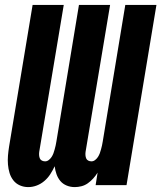

<svg xmlns="http://www.w3.org/2000/svg" viewBox="-20 -755 658 783"><path d="M95 8Q77 8 61 1Q45 -6 34.5 -19.5Q24 -33 19 -49.5Q14 -66 12.5 -84Q11 -102 12.5 -120Q14 -138 17 -157L113 -735H240L140 -136Q139 -129 139.5 -122Q140 -115 142.5 -109Q145 -103 151 -100Q157 -97 164 -97Q172 -97 179 -102.5Q186 -108 190.5 -115Q195 -122 198 -130Q201 -138 203 -146Q205 -154 207 -162Q209 -170 210 -178L302 -735H429L329 -136Q328 -129 328.5 -122Q329 -115 331.5 -109Q334 -103 340 -100Q346 -97 353 -97Q361 -97 368 -102.5Q375 -108 379.5 -115Q384 -122 387 -130Q390 -138 392 -146Q394 -154 396 -162Q398 -170 399 -178L491 -735H618L496 0H370L378 -51Q370 -38 360 -27Q350 -16 338 -7.5Q326 1 312 4.5Q298 8 285 8Q267 8 251.5 1.5Q236 -5 226 -17Q216 -29 210.5 -44.5Q205 -60 203 -77Q195 -60 185 -44.5Q175 -29 161 -17Q147 -5 130 1.5Q113 8 95 8Z"/></svg>

Font: Iosevka Curly XBdExObl
Style: Regular
Weight: 800
Width: 7
Italic angle: -9°
Monospace: yes
Designer: Belleve Invis
Foundry: Belleve Invis
Version: Version 11.1.0; ttfautohint (v1.8.3)